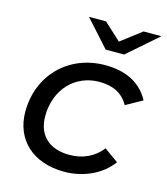

<svg xmlns="http://www.w3.org/2000/svg" viewBox="-111 -823 793 914"><g transform="rotate(15 285.5 -365.5)"><path d="M422 -607 571 -737H483L382 -660L298 -737H214L331 -607ZM343 -451C411 -451 459 -426 487 -375L568 -420C527 -497 452 -535 350 -535C168 -535 38 -402 38 -223C38 -85 136 6 290 6C385 6 473 -35 522 -103L452 -153C415 -103 357 -78 294 -78C192 -78 135 -134 135 -227C135 -358 223 -451 343 -451Z"/></g></svg>

Font: AWKNG-Font Medium
Style: Italic
Weight: 500
Italic angle: -11.3°
Designer: Awakening Church
Foundry: Awakening Church
Version: Version 1.700;PS 001.700;hotconv 1.0.88;makeotf.lib2.5.64775